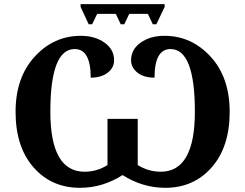

<svg xmlns="http://www.w3.org/2000/svg" viewBox="-20 -897 1184 927"><path d="M774.9 -877V-863.8L734.9 -779.8H717.8L693.8 -830.1H604L580.1 -779.8H563L539.1 -830.1H449.2L424.8 -779.8H408.2L369.1 -863.8V-877ZM418 -522Q418 -660.2 340.8 -660.2Q223.1 -660.2 223.1 -357.9Q223.1 -67.9 388.2 -67.9Q447.8 -67.9 499 -100.1V-323.2H645V-100.1Q696.3 -67.9 755.9 -67.9Q920.9 -67.9 920.9 -357.9Q920.9 -660.2 803.2 -660.2Q726.1 -660.2 726.1 -522Q674.3 -522 643.6 -546.4Q612.8 -570.8 612.8 -606Q612.8 -658.2 658.9 -691.2Q705.1 -724.1 773.9 -724.1Q904.3 -724.1 996.6 -623.8Q1088.9 -523.4 1088.9 -356.9Q1088.9 -188 1002.2 -89.1Q915.5 9.8 777.8 9.8Q668.5 9.8 571.8 -51.8Q475.6 9.8 366.2 9.8Q228.5 9.8 141.8 -89.1Q55.2 -188 55.2 -356.9Q55.2 -522.9 147.5 -623.5Q239.7 -724.1 370.1 -724.1Q438 -724.1 484.4 -691.4Q530.8 -658.7 530.8 -606Q530.8 -569.8 499.8 -545.9Q468.8 -522 418 -522Z"/></svg>

Font: Droid Serif
Style: Bold
Weight: 700
Designer: Monotype Design team
Foundry: Monotype Imaging Inc.
Version: Version 1.03